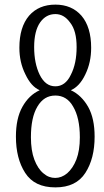

<svg xmlns="http://www.w3.org/2000/svg" viewBox="-20 -801 451 832"><path d="M89 -52C116 -10 159 11 220 11C280 11 323 -10 350 -52C377 -94 390 -146 390 -209C390 -261 381 -304 362 -338C343 -371 318 -396 287 -410C312 -421 333 -443 350 -479C367 -514 375 -552 375 -594C375 -654 361 -700 333 -733C305 -765 267 -781 220 -781C172 -781 134 -765 106 -733C78 -700 64 -654 64 -594C64 -553 72 -515 90 -479C107 -443 127 -421 152 -410C121 -396 96 -372 77 -338C58 -304 49 -261 49 -209C49 -146 62 -94 89 -52ZM287 -477C271 -443 248 -427 220 -427C191 -427 169 -443 152 -477C136 -510 128 -550 128 -597C128 -644 137 -680 154 -704C171 -728 193 -740 220 -740C245 -740 266 -728 284 -703C303 -679 312 -644 312 -597C312 -550 304 -510 287 -477ZM271 -50C254 -36 237 -30 219 -30C201 -30 184 -36 168 -50C152 -63 139 -83 129 -109C119 -135 114 -168 114 -206C114 -263 123 -307 142 -339C161 -371 186 -387 220 -387C253 -387 279 -371 297 -339C316 -307 326 -263 326 -206C326 -168 321 -136 311 -110C301 -84 287 -64 271 -50Z"/></svg>

Font: BUSH 25 TRIRONG
Style: Regular
Weight: 400
Designer: Katatrad Team
Foundry: CadsonDemak